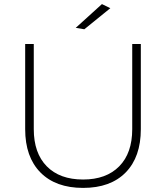

<svg xmlns="http://www.w3.org/2000/svg" viewBox="-20 -914 810 938"><path d="M386 -37Q499 -37 562.5 -101.5Q626 -166 626 -283V-699H668V-283Q668 -147 594 -71.5Q520 4 386 4Q252 4 177.5 -71.5Q103 -147 103 -283V-699H145V-283Q145 -166 208.5 -101.5Q272 -37 386 -37ZM478 -894 519 -874 392 -771 350 -778Z"/></svg>

Font: Argentum Sans ExtraLight
Style: Regular
Weight: 275
Designer: Julieta Ulanovsky (Modified by Cristiano Sobral)
Foundry: Julieta Ulanovsky
Version: Version 1.000; ttfautohint (v1.5.65-e2d9)